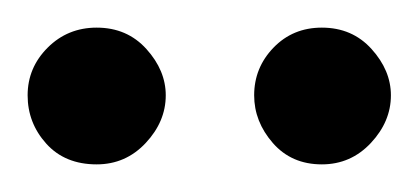

<svg xmlns="http://www.w3.org/2000/svg" viewBox="-30 -768 303 139"><path d="M40 -649Q61 -649 75.5 -664.5Q90 -680 90 -699Q90 -717 76 -732.5Q62 -748 40 -748Q19 -748 4.5 -733.5Q-10 -719 -10 -699Q-10 -679 3.5 -664Q17 -649 40 -649ZM203 -649Q224 -649 238.5 -664.5Q253 -680 253 -699Q253 -717 239 -732.5Q225 -748 203 -748Q182 -748 168 -733.5Q154 -719 154 -699Q154 -680 167.5 -664.5Q181 -649 203 -649Z"/></svg>

Font: WDXL Lubrifont JP N
Style: Regular
Weight: 400
Designer: [WDXL Lubrifont] Copyright 2020-2022 (c) NightFurySL2001, Skr-ZERO; [ZCOOL QingKe HuangYou] Copyright 2018-2022 (c) The 
Version: Version 2.001;hotconv 1.1.1;makeotfexe 2.6.0